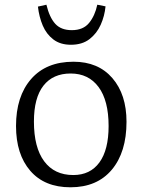

<svg xmlns="http://www.w3.org/2000/svg" viewBox="-20 -781 605 815"><path d="M279 14Q169 14 108.5 -56Q48 -126 48 -246Q48 -372 112 -445.5Q176 -519 292 -519Q397 -519 457 -449.5Q517 -380 517 -264Q517 -135 454.5 -60.5Q392 14 279 14ZM291 -38Q363 -38 402 -91.5Q441 -145 441 -246Q441 -354 398.5 -411.5Q356 -469 280 -469Q205 -469 164.5 -417.5Q124 -366 124 -265Q124 -155 167.5 -96.5Q211 -38 291 -38ZM281 -591Q236 -591 206.5 -613.5Q177 -636 161.5 -672.5Q146 -709 141 -753L177 -761Q190 -707 214.5 -680Q239 -653 285 -653Q333 -653 358 -683.5Q383 -714 393 -761L428 -754Q424 -713 407.5 -676Q391 -639 360 -615Q329 -591 281 -591Z"/></svg>

Font: Literata 12pt Light
Style: Regular
Weight: 300
Designer: Latin by Veronika Burian and Jose Scaglione. Greek by Irene Vlachou. Cyrillic by Vera Evstafieva.
Foundry: TypeTogether
Version: Version 3.002